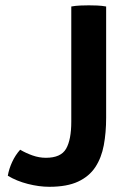

<svg xmlns="http://www.w3.org/2000/svg" viewBox="-20 -708 500 738"><path d="M57.5 -132.5Q79.5 -119.5 105 -110.5Q130.5 -101.5 156.5 -101.5Q214 -101.5 234 -136.2Q254 -171 254 -240.5V-683Q270 -686 289 -686.8Q308 -687.5 321.5 -687.5Q335.5 -687.5 353.8 -686.8Q372 -686 388 -683V-255.5Q388 -198.5 379 -150Q370 -101.5 346.5 -65.8Q323 -30 280.2 -10Q237.5 10 169.5 10Q130.5 10 87.2 -1Q44 -12 10 -32.5Q14.5 -59 26.8 -85.5Q39 -112 57.5 -132.5Z"/></svg>

Font: Signika Light SemiBold
Style: Regular
Weight: 600
Version: Version 2.003;gftools[0.9.32]